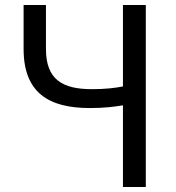

<svg xmlns="http://www.w3.org/2000/svg" viewBox="-20 -753 707 773"><path d="M475 0H567V-733H475V-405C445 -399 404 -394 350 -394C231 -394 165 -433 165 -556V-733H75V-556C75 -380 176 -318 341 -318C399 -318 439 -323 475 -329Z"/></svg>

Font: Source Han Sans CN Regular
Style: Regular
Weight: 400
Designer: Ryoko NISHIZUKA (kana & ideographs); Paul D. Hunt (Latin, Greek & Cyrillic); Wenlong ZHANG (bopomofo); Sandoll Communica
Foundry: Adobe Systems Incorporated
Version: Version 1.004;PS 1.004;hotconv 1.0.82;makeotf.lib2.5.63406